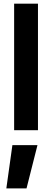

<svg xmlns="http://www.w3.org/2000/svg" viewBox="-20 -727 291 1072"><path d="M58.9 0V-706.7H192V0ZM15.4 324.9 49.2 83.3H189.2L128.1 324.9Z"/></svg>

Font: Cairo
Style: Regular
Weight: 400
Designer: Mohamed Gaber, Accademia di Belle Arti di Urbino
Foundry: Kief Type Foundry, Accademia di Belle Arti di Urbino
Version: Version 3.120